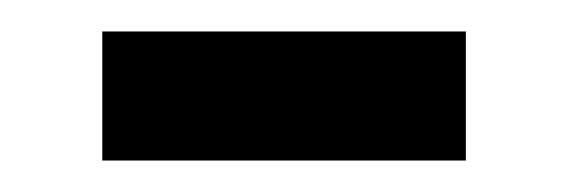

<svg xmlns="http://www.w3.org/2000/svg" viewBox="-20 -582 361 122"><path d="M45 -562H276V-480H45Z"/></svg>

Font: Assistant SemiBold
Style: Regular
Weight: 600
Designer: Hebrew By Ben Nathan, Latin by Paul Hunt
Version: Version 2.001; ttfautohint (v1.6)